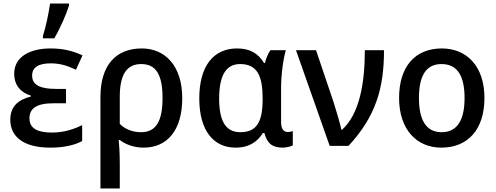

<svg xmlns="http://www.w3.org/2000/svg" viewBox="-20 -822 2797 1082"><path d="M222 -606H286C320 -664 355 -745 369 -791V-802H262C255 -749 238 -669 222 -620ZM352 -321H295C209 -321 161 -342 161 -396C161 -442 196 -465 266 -465C324 -465 365 -449 408 -429L445 -510C393 -534 338 -549 265 -549C147 -549 60 -501 60 -407C60 -342 96 -301 154 -283V-278C88 -261 38 -227 38 -147C38 -56 107 10 263 10C344 10 401 -5 443 -27V-117C401 -96 344 -75 272 -75C192 -75 146 -98 146 -155C146 -211 186 -240 281 -240H352Z M1007 -269C1007 -449 912 -549 779 -549C634 -549 546 -456 546 -275V240H655V99C655 40 651 -17 649 -33H655C690 -6 739 10 789 10C923 10 1007 -88 1007 -269ZM776 -461C860 -461 896 -400 896 -269C896 -140 860 -77 775 -77C730 -77 686 -92 655 -124V-276C655 -402 694 -461 776 -461Z M1307 10C1388 10 1433 -27 1461 -72H1470C1486 -10 1519 10 1573 10C1593 10 1621 3 1630 -3V-83C1625 -81 1611 -78 1603 -78C1581 -78 1564 -92 1564 -134V-326C1564 -402 1577 -495 1591 -539H1504C1489 -519 1479 -490 1473 -467H1468C1435 -521 1389 -549 1316 -549C1183 -549 1103 -450 1103 -267C1103 -84 1185 10 1307 10ZM1334 -77C1252 -77 1215 -140 1215 -266C1215 -394 1252 -461 1333 -461C1430 -461 1460 -394 1460 -268V-262C1460 -134 1426 -77 1334 -77Z M1648 -539 1838 0H1944C2099 -167 2144 -327 2144 -539H2036C2036 -346 2004 -179 1908 -91H1904C1896 -127 1874 -203 1860 -246L1761 -539Z M2710 -270C2710 -449 2610 -549 2470 -549C2321 -549 2229 -449 2229 -270C2229 -91 2329 10 2467 10C2616 10 2710 -91 2710 -270ZM2341 -270C2341 -392 2379 -461 2468 -461C2559 -461 2598 -392 2598 -270C2598 -149 2559 -77 2469 -77C2379 -77 2341 -149 2341 -270Z"/></svg>

Font: Noto Sans Thai Medium
Style: Regular
Weight: 500
Designer: Monotype Design Team
Foundry: Monotype Imaging Inc.
Version: Version 1.901